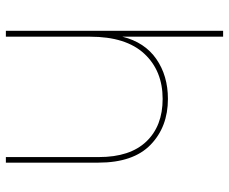

<svg xmlns="http://www.w3.org/2000/svg" viewBox="-83 -697 780 654"><g transform="rotate(90 307.0 -370.0)"><path d="M85 0V-740H105V-397Q124 -473 181 -512.5Q238 -552 317 -552Q412 -552 473 -493Q534 -434 534 -315V0H515V-317Q515 -423 462 -478.5Q409 -534 317 -534Q221 -534 163 -471.5Q105 -409 105 -287V0Z"/></g></svg>

Font: Poppins Thin
Style: Regular
Weight: 250
Designer: Ninad Kale (Devanagari), Jonny Pinhorn (Latin)
Foundry: Indian Type Foundry
Version: Version 3.200;PS 1.000;hotconv 16.6.54;makeotf.lib2.5.65590